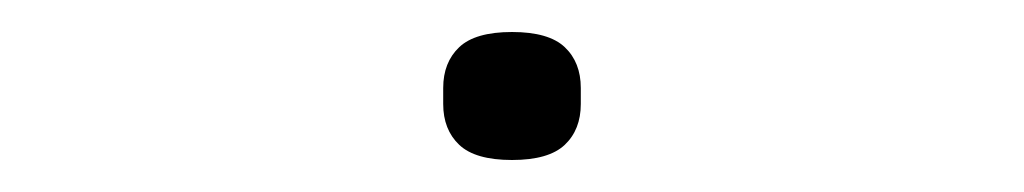

<svg xmlns="http://www.w3.org/2000/svg" viewBox="-20 -364 640 120"><path d="M300 -264Q277 -264 267 -273.5Q257 -283 257 -299V-309Q257 -325 267 -334.5Q277 -344 300 -344Q323 -344 333 -334.5Q343 -325 343 -309V-299Q343 -283 333 -273.5Q323 -264 300 -264Z"/></svg>

Font: IBM Plex Mono ExtraLight
Style: Regular
Weight: 200
Monospace: yes
Designer: Mike Abbink, Paul van der Laan, Pieter van Rosmalen
Foundry: Bold Monday
Version: Version 2.3